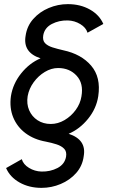

<svg xmlns="http://www.w3.org/2000/svg" viewBox="-20 -775 583 930"><path d="M181 135Q121 135 74.8 109Q28.5 83 9.5 39L85.5 -4Q93 21.5 120.5 38.2Q148 55 181 56Q223.5 57 258.5 38.8Q293.5 20.5 300 -16Q304 -40.5 291 -54.2Q278 -68 254 -75.8Q230 -83.5 202 -89Q145.5 -99 104.5 -129.2Q63.5 -159.5 44.2 -206Q25 -252.5 33 -309.5Q42.5 -369.5 82.5 -419.5Q122.5 -469.5 176.5 -492.5Q90 -520.5 104 -601.5Q110.5 -648.5 141 -683Q171.5 -717.5 216 -736.2Q260.5 -755 308.5 -755Q369 -755 415.2 -729Q461.5 -703 480.5 -659L404 -616.5Q396.5 -641.5 369 -658.2Q341.5 -675 308.5 -676Q266 -677 231 -658.8Q196 -640.5 189.5 -604Q185.5 -579.5 198 -566.2Q210.5 -553 234.2 -545.5Q258 -538 286.5 -531.5Q373.5 -513 421.5 -457Q469.5 -401 456 -309.5Q447 -249.5 406.8 -199.8Q366.5 -150 312.5 -127Q400 -98.5 385.5 -18.5Q379.5 28.5 349 63Q318.5 97.5 274 116.2Q229.5 135 181 135ZM226 -174.5Q260.5 -174.5 292.5 -193.2Q324.5 -212 346.8 -242.5Q369 -273 374.5 -308Q385.5 -371 351.2 -408.2Q317 -445.5 261.5 -445.5Q228.5 -445.5 197 -426.5Q165.5 -407.5 143 -376.5Q120.5 -345.5 114 -309.5Q108 -271.5 121.2 -241Q134.5 -210.5 162 -192.5Q189.5 -174.5 226 -174.5Z"/></svg>

Font: Urbanist Medium
Style: Italic
Weight: 500
Italic angle: -8°
Designer: Corey Hu
Foundry: Corey Hu
Version: Version 1.330; ttfautohint (v1.8.4.7-5d5b)